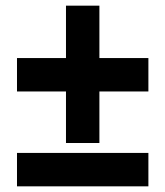

<svg xmlns="http://www.w3.org/2000/svg" viewBox="-20 -658 584 678"><path d="M331 -453H504V-335H331V-153H213V-335H40V-453H213V-638H331ZM40 0V-118H504V0Z"/></svg>

Font: Noto Sans SemiCondensed ExtraBold
Style: Regular
Weight: 800
Width: 4
Designer: Monotype Design Team
Foundry: Monotype Imaging Inc.
Version: Version 2.013; ttfautohint (v1.8.4.7-5d5b)